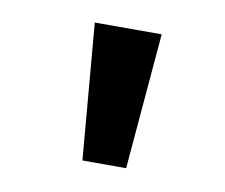

<svg xmlns="http://www.w3.org/2000/svg" viewBox="-43 -779 421 359"><g transform="rotate(10 167.5 -600.0)"><path d="M133 -471 111 -729H238L216 -471Z"/></g></svg>

Font: Noto Sans Devanagari SemiBold
Style: Regular
Weight: 600
Version: Version 2.003